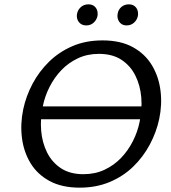

<svg xmlns="http://www.w3.org/2000/svg" viewBox="-20 -854 788 884"><path d="M347 10Q265 10 208.5 -20.5Q152 -51 120.5 -103Q89 -155 81 -219.5Q73 -284 87 -351Q100 -412 130 -468.5Q160 -525 206 -570Q252 -615 313.5 -641.5Q375 -668 452 -668Q535 -668 591.5 -637Q648 -606 679.5 -553.5Q711 -501 719 -436.5Q727 -372 713 -306Q700 -245 669.5 -188Q639 -131 593 -86.5Q547 -42 485 -16Q423 10 347 10ZM364 -52Q418 -52 461.5 -72.5Q505 -93 537.5 -127Q570 -161 592 -204.5Q614 -248 623 -294Q635 -350 630.5 -405Q626 -460 603.5 -505.5Q581 -551 539.5 -578.5Q498 -606 435 -606Q382 -606 338.5 -585.5Q295 -565 262.5 -531Q230 -497 208 -453.5Q186 -410 177 -364Q165 -308 169.5 -253Q174 -198 196.5 -152.5Q219 -107 260.5 -79.5Q302 -52 364 -52ZM112 -305 129 -364H712L695 -305ZM378 -737Q362 -737 351.5 -744.5Q341 -752 336.5 -764.5Q332 -777 335 -792Q339 -810 353 -822Q367 -834 387 -834Q402 -834 412 -827Q422 -820 426.5 -808.5Q431 -797 429 -781Q425 -762 411 -749.5Q397 -737 378 -737ZM563 -737Q548 -737 538 -744.5Q528 -752 523.5 -764.5Q519 -777 522 -792Q525 -810 539 -822Q553 -834 573 -834Q588 -834 598 -827Q608 -820 612.5 -808.5Q617 -797 615 -781Q611 -762 597 -749.5Q583 -737 563 -737Z"/></svg>

Font: Ysabeau Office Medium
Style: Italic
Weight: 500
Italic angle: -12°
Designer: Christian Thalmann (Catharsis Fonts)
Version: Version 2.001;gftools[0.9.30]; featfreeze: tnum,lnum,ss02